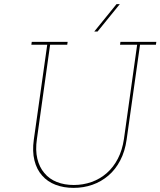

<svg xmlns="http://www.w3.org/2000/svg" viewBox="-20 -903 778 931"><path d="M134 -700 132 -686H209L144 -226Q136 -169 147 -125Q158 -81 184 -52Q210 -22 249.5 -7Q289 8 337 8Q385 8 428 -7Q471 -22 506 -52Q540 -81 563 -125Q586 -169 594 -226L659 -686H736L738 -700H564L562 -686H645L581 -229Q573 -175 551.5 -133.5Q530 -92 498 -64Q465 -35 424 -20.5Q383 -6 338 -6Q292 -6 255.5 -20.5Q219 -35 195 -64Q171 -92 161 -133.5Q151 -175 159 -229L223 -686H306L308 -700ZM437 -750H453Q480 -783 507 -816.5Q534 -850 561 -883H545Q518 -850 491 -816.5Q464 -783 437 -750Z"/></svg>

Font: Josefin Slab Thin Thin
Style: Italic
Weight: 250
Italic angle: -12°
Version: Version 2.000